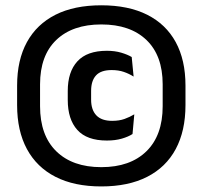

<svg xmlns="http://www.w3.org/2000/svg" viewBox="-20 -672 746 707"><path d="M353 14.5Q253.5 14.5 184.5 -20.8Q115.5 -56 79.2 -123Q43 -190 43 -285V-357Q43 -451 79.2 -517Q115.5 -583 184.5 -617.8Q253.5 -652.5 353 -652.5Q452.5 -652.5 521.8 -617.8Q591 -583 627 -517Q663 -451 663 -357V-285Q663 -190 627 -123Q591 -56 521.8 -20.8Q452.5 14.5 353 14.5ZM373.5 -154.5Q300 -154.5 264.8 -193.5Q229.5 -232.5 229.5 -304V-337Q229.5 -407.5 265 -446.2Q300.5 -485 373.5 -485Q403 -485 426.5 -478Q450 -471 465 -462L472 -390Q455.5 -400.5 436 -407.2Q416.5 -414 391 -414Q351.5 -414 333.5 -394.2Q315.5 -374.5 315.5 -337.5V-305Q315.5 -267.5 334.8 -247.2Q354 -227 393 -227Q419 -227 438.5 -234Q458 -241 474.5 -251L468 -178.5Q452.5 -168.5 428.5 -161.5Q404.5 -154.5 373.5 -154.5ZM353 -56.5Q459.5 -56.5 519.2 -115Q579 -173.5 579 -281V-361.5Q579 -467.5 519.2 -524.8Q459.5 -582 353 -582Q247 -582 187.2 -524.8Q127.5 -467.5 127.5 -361.5V-281Q127.5 -173.5 187.2 -115Q247 -56.5 353 -56.5Z"/></svg>

Font: Anek Kannada Medium SemiBold
Style: Regular
Weight: 600
Version: Version 1.003